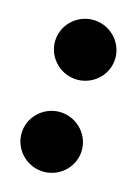

<svg xmlns="http://www.w3.org/2000/svg" viewBox="-96 -488 380 533"><g transform="rotate(20 94.0 -222.0)"><path d="M7 -86C7 -38 47 0 94 0C141 0 181 -38 181 -86C181 -134 141 -172 94 -172C47 -172 7 -134 7 -86ZM7 -358C7 -310 47 -272 94 -272C141 -272 181 -310 181 -358C181 -406 141 -444 94 -444C47 -444 7 -406 7 -358Z"/></g></svg>

Font: Charger Pro
Style: UltraNar
Weight: 900
Designer: Jasper
Foundry: Cannot Into Space Fonts
Version: Version 1.09